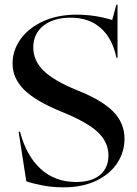

<svg xmlns="http://www.w3.org/2000/svg" viewBox="-20 -790 588 825"><path d="M93 -11 60 -224H66Q93 -121 154.5 -64.5Q216 -8 307 -8Q374 -8 410 -38.5Q446 -69 446 -122Q446 -178 401.5 -221Q357 -264 249 -308Q133 -355 83.5 -404.5Q34 -454 34 -517Q34 -574 68.5 -622Q103 -670 165.5 -698.5Q228 -727 309 -727Q388 -727 462 -704L480 -770H485V-542H480Q464 -623 414 -668.5Q364 -714 284 -714Q210 -714 166.5 -679.5Q123 -645 123 -586Q123 -530 167 -486.5Q211 -443 312 -402Q418 -360 466.5 -310.5Q515 -261 515 -194Q515 -138 484.5 -90.5Q454 -43 394.5 -14Q335 15 253 15Q205 15 161.5 6.5Q118 -2 93 -11Z"/></svg>

Font: Nyght Serif
Style: Regular
Weight: 400
Designer: Maksym Kobuzan
Version: Version 0.410;July 4, 2025;FontCreator 15.0.0.2958 64-bit